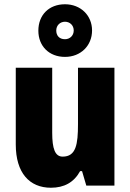

<svg xmlns="http://www.w3.org/2000/svg" viewBox="-20 -871 611 901"><path d="M285 -604C359 -604 412 -657 412 -728C412 -799 358 -851 285 -851C210 -851 160 -801 160 -727C160 -655 210 -604 285 -604ZM285 -687C258 -687 244 -704 244 -728C244 -752 262 -769 285 -769C308 -769 326 -752 326 -728C326 -704 308 -687 285 -687ZM517 -553H346V-289C346 -194 337 -136 274 -136C238 -136 225 -174 225 -248V-553H54V-193C54 -60 118 10 219 10C281 10 327 -15 356 -68H365L385 0H517Z"/></svg>

Font: Noto Sans Devanagari Condensed Black
Style: Regular
Weight: 900
Width: 3
Designer: Jelle Bosma - Monotype Design Team
Foundry: Monotype Imaging Inc.
Version: Version 2.004